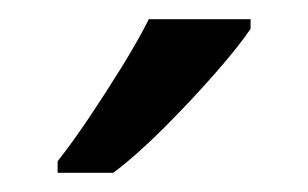

<svg xmlns="http://www.w3.org/2000/svg" viewBox="-20 -786 321 200"><path d="M241 -756Q229 -738 204 -709.5Q179 -681 150.5 -652.5Q122 -624 98 -606H40V-618Q55 -637 72.5 -663Q90 -689 107 -716.5Q124 -744 135 -766H241Z"/></svg>

Font: Noto Sans Linear A
Style: Regular
Weight: 400
Designer: Monotype Design Team
Foundry: Monotype Imaging Inc.
Version: Version 2.002; ttfautohint (v1.8.4.7-5d5b)